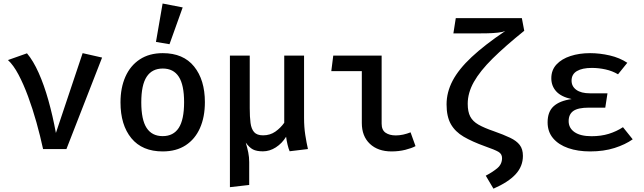

<svg xmlns="http://www.w3.org/2000/svg" viewBox="-20 -864 3732 1113"><path d="M229.7 0Q213.3 -75.9 191.3 -154.6Q169.2 -233.3 142.8 -304.9Q116.4 -376.4 87.2 -431.5Q57.9 -486.7 26.2 -515.9L136.4 -554.9Q172.8 -511.8 204.1 -441.8Q235.4 -371.8 260.5 -282.6Q285.6 -193.3 304.1 -93.3L459 -555.9L571.8 -530.3L365.1 0Z M923.6 -555.9Q1042.6 -555.9 1105.1 -478.5Q1167.7 -401 1167.7 -271.8Q1167.7 -185.6 1139.2 -121.5Q1110.8 -57.4 1056.2 -21.8Q1001.5 13.8 923.1 13.8Q804.6 13.8 741.5 -62.8Q678.5 -139.5 678.5 -270.8Q678.5 -354.9 706.9 -419.2Q735.4 -483.6 790.3 -519.7Q845.1 -555.9 923.6 -555.9ZM923.6 -466.7Q861.5 -466.7 830.3 -419.2Q799 -371.8 799 -270.8Q799 -169.7 830 -122.3Q861 -74.9 923.1 -74.9Q985.1 -74.9 1016.2 -122.6Q1047.2 -170.3 1047.2 -271.8Q1047.2 -371.8 1016.4 -419.2Q985.6 -466.7 923.6 -466.7ZM922.6 -843.6 1039 -821 962.6 -607.7 884.1 -621Z M1742.6 -541.5V-180Q1742.6 -127.2 1749.7 -81.5Q1756.9 -35.9 1765.1 0L1659 12.8Q1652.8 -1 1646.9 -25.6Q1641 -50.3 1638.5 -71.3Q1614.9 -32.8 1579 -9.7Q1543.1 13.3 1504.1 13.3Q1467.7 13.3 1446.4 2.3Q1425.1 -8.7 1404.6 -37.4Q1413.8 -6.7 1419.2 20Q1424.6 46.7 1424.6 75.9V208.2L1312.8 221V-541.5H1427.7V-236.4Q1427.7 -186.2 1432.3 -151.3Q1436.9 -116.4 1453.3 -97.9Q1469.7 -79.5 1505.1 -79.5Q1545.6 -79.5 1576.2 -101Q1606.7 -122.6 1627.7 -152.3V-541.5Z M2077.4 -451.8H1900.5L1911.8 -541.5H2192.3V-147.2Q2192.3 -110.3 2215.1 -94.6Q2237.9 -79 2274.4 -79Q2295.4 -79 2317.4 -83.8Q2339.5 -88.7 2360 -96.9L2388.7 -16.9Q2367.2 -5.1 2329.7 4.4Q2292.3 13.8 2249.7 13.8Q2170.8 13.8 2124.1 -30.3Q2077.4 -74.4 2077.4 -151.3Z M3005.1 -759 3019 -685.6Q2908.2 -596.4 2835.4 -524.4Q2762.6 -452.3 2726.9 -389Q2691.3 -325.6 2691.3 -262.6Q2691.3 -216.4 2705.9 -188.5Q2720.5 -160.5 2753.6 -141.5Q2786.7 -122.6 2842.1 -103.6Q2899 -83.6 2936.7 -65.6Q2974.4 -47.7 2992.8 -23.6Q3011.3 0.5 3011.3 39.5Q3011.3 100 2969.2 145.9Q2927.2 191.8 2840.5 229.7L2795.9 154.4Q2837.4 132.8 2863.8 110Q2890.3 87.2 2890.3 52.3Q2890.3 28.2 2869 15.9Q2847.7 3.6 2791.8 -15.9Q2717.4 -42.6 2667.9 -71.5Q2618.5 -100.5 2593.6 -144.4Q2568.7 -188.2 2568.7 -259Q2568.7 -329.2 2603.8 -396.2Q2639 -463.1 2714.1 -533.3Q2789.2 -603.6 2908.7 -684.1Q2894.4 -677.9 2866.9 -674.9Q2839.5 -671.8 2806.9 -671Q2774.4 -670.3 2744.6 -670.3H2608.2L2622.1 -759Z M3488.7 -240H3393.3Q3330.8 -240 3303.6 -220.8Q3276.4 -201.5 3276.4 -162.1Q3276.4 -121.5 3310.8 -97.9Q3345.1 -74.4 3409.2 -74.4Q3464.1 -74.4 3509 -88.2Q3553.8 -102.1 3591.3 -126.7L3647.7 -56.4Q3605.1 -26.2 3542.6 -6.2Q3480 13.8 3401 13.8Q3329.7 13.8 3274.1 -5.4Q3218.5 -24.6 3186.4 -62.3Q3154.4 -100 3154.4 -154.9Q3154.4 -216.4 3189.5 -248.2Q3224.6 -280 3293.8 -289.7Q3233.3 -302.6 3204.6 -334.1Q3175.9 -365.6 3175.9 -410.3Q3175.9 -457.9 3205.9 -490.3Q3235.9 -522.6 3286.9 -539.2Q3337.9 -555.9 3400.5 -555.9Q3456.9 -555.9 3514.6 -542.6Q3572.3 -529.2 3616.4 -500L3562.6 -433.3Q3529.7 -452.8 3490.3 -461.5Q3450.8 -470.3 3410.8 -470.3Q3355.4 -470.3 3324.4 -452.1Q3293.3 -433.8 3293.3 -396.4Q3293.3 -363.1 3321 -343.1Q3348.7 -323.1 3399.5 -323.1H3501.5Z"/></svg>

Font: Fira Code Medium
Style: Regular
Weight: 500
Designer: Carrois Corporate, Edenspiekermann AG, Nikita Prokopov
Foundry: Carrois Corporate, Edenspiekermann AG, Nikita Prokopov
Version: Version 6.002